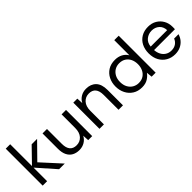

<svg xmlns="http://www.w3.org/2000/svg" viewBox="137 -1630 2572 2572"><g transform="rotate(-45 1423.0 -344.0)"><path d="M69 0V-700H153V-287L356 -496H459L239 -272L487 0H380L153 -257V0Z M755 12Q697 12 653.5 -11.5Q610 -35 586 -83.5Q562 -132 562 -206V-496H646V-215Q646 -138 678 -99Q710 -60 774 -60Q838 -60 880.5 -106.5Q923 -153 923 -239V-496H1007V0H931L926 -89Q902 -42 857 -15Q812 12 755 12Z M1145 0V-496H1221L1226 -407Q1250 -454 1295 -481Q1340 -508 1397 -508Q1485 -508 1537.5 -454.5Q1590 -401 1590 -290V0H1506V-281Q1506 -358 1474 -397Q1442 -436 1378 -436Q1314 -436 1271.5 -389.5Q1229 -343 1229 -257V0Z M1943 12Q1867 12 1812 -23Q1757 -58 1727 -117Q1697 -176 1697 -249Q1697 -321 1726.5 -380Q1756 -439 1811 -473.5Q1866 -508 1944 -508Q2005 -508 2052 -483Q2099 -458 2125 -413V-700H2209V0H2133L2125 -82Q2101 -46 2056 -17Q2011 12 1943 12ZM1952 -61Q2007 -61 2045 -86.5Q2083 -112 2102.5 -154.5Q2122 -197 2122 -248Q2122 -302 2102 -344Q2082 -386 2044 -410.5Q2006 -435 1952 -435Q1904 -435 1866 -412Q1828 -389 1805.5 -347.5Q1783 -306 1783 -248Q1783 -190 1806 -148Q1829 -106 1867.5 -83.5Q1906 -61 1952 -61Z M2569 12Q2500 12 2444.5 -20Q2389 -52 2357 -110.5Q2325 -169 2325 -248Q2325 -326 2355.5 -384.5Q2386 -443 2441.5 -475.5Q2497 -508 2571 -508Q2641 -508 2693 -477Q2745 -446 2774.5 -393.5Q2804 -341 2804 -276Q2804 -262 2804 -254Q2804 -246 2803 -229H2408Q2411 -180 2431.5 -141.5Q2452 -103 2487.5 -81Q2523 -59 2569 -59Q2621 -59 2656 -83Q2691 -107 2707 -148H2790Q2777 -102 2747 -66Q2717 -30 2672.5 -9Q2628 12 2569 12ZM2409 -294H2721Q2718 -361 2675 -399Q2632 -437 2569 -437Q2509 -437 2462.5 -400.5Q2416 -364 2409 -294Z"/></g></svg>

Font: Rethink Sans
Style: Regular
Weight: 400
Designer: The Rethink Sans project authors (Hans Thiessen). DM Sans designed by Colophon Foundry.
Foundry: Rethink Communications LLC
Version: Version 1.001